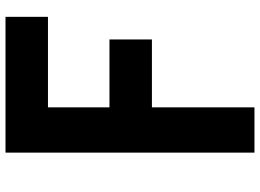

<svg xmlns="http://www.w3.org/2000/svg" viewBox="-145 -812 957 707"><g transform="rotate(-90 333.5 -458.5)"><path d="M125 -916.7H625V-760.4H291.7V-533.9H541.7V-377.6H291.7V0H125Z"/></g></svg>

Font: TypoPRO Monoid
Style: Bold
Weight: 700
Width: 4
Monospace: yes
Designer: Andreas Larsen (@larsenwork)
Version: Version 0.61